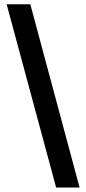

<svg xmlns="http://www.w3.org/2000/svg" viewBox="-20 -760 398 887"><path d="M10.7 -740.2H120.1L347.7 106.4H239.3Z"/></svg>

Font: Pretendard Std SemiBold
Style: Regular
Weight: 600
Designer: Base glyphs from Inter by Rasmus Andersson; Hangeul glyphs from Noto Sans CJK(Source Han Sans) by Jang Soo-young and Kan
Foundry: Kil Hyung-jin
Version: Version 1.309